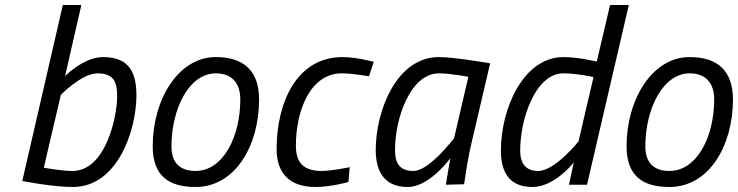

<svg xmlns="http://www.w3.org/2000/svg" viewBox="-20 -738 2948 767"><path d="M269 -55C225 -55 155 -68 155 -68L223 -359C223 -359 306 -445 370 -445C439 -445 448 -404 448 -352C448 -278 405 -55 269 -55ZM392 -510C314 -510 240 -434 240 -434L305 -718H231L69 -15C69 -15 189 9 271 9C450 9 525 -218 525 -357C525 -443 500 -510 392 -510Z M761 -55C697 -55 665 -90 665 -153C665 -303 735 -445 842 -445C909 -445 940 -403 940 -341C940 -191 871 -55 761 -55ZM842 -510C692 -510 590 -340 590 -154C590 -39 650 9 761 9C920 9 1015 -157 1015 -340C1015 -455 954 -510 842 -510Z M1348 -510C1169 -510 1085 -334 1085 -142C1085 -45 1138 9 1240 9C1303 9 1372 -11 1372 -11L1377 -70C1377 -70 1304 -55 1265 -55C1190 -55 1162 -91 1162 -156C1162 -296 1219 -445 1346 -445C1389 -445 1454 -433 1454 -433L1473 -491C1473 -491 1405 -510 1348 -510Z M1734 -445C1781 -445 1851 -431 1851 -431L1794 -186C1794 -186 1695 -55 1632 -55C1576 -55 1558 -86 1558 -139C1558 -263 1618 -445 1734 -445ZM1609 9C1696 9 1779 -106 1779 -106C1775 -85 1761 0 1761 0L1834 -2C1834 -2 1847 -97 1862 -160L1938 -485C1938 -485 1796 -510 1733 -510C1564 -510 1481 -295 1481 -139C1481 -47 1520 9 1609 9Z M2291 -173C2291 -173 2197 -55 2130 -55C2080 -55 2058 -85 2058 -137C2058 -261 2118 -445 2231 -445C2285 -445 2351 -430 2351 -430L2291 -173ZM2417 -718 2364 -492C2364 -492 2289 -510 2231 -510C2071 -510 1981 -305 1981 -136C1981 -39 2024 9 2107 9C2196 9 2272 -89 2272 -89L2253 0H2325L2492 -718Z M2654 -55C2590 -55 2558 -90 2558 -153C2558 -303 2628 -445 2735 -445C2802 -445 2833 -403 2833 -341C2833 -191 2764 -55 2654 -55ZM2735 -510C2585 -510 2483 -340 2483 -154C2483 -39 2543 9 2654 9C2813 9 2908 -157 2908 -340C2908 -455 2847 -510 2735 -510Z"/></svg>

Font: RazerF5
Style: Italic
Weight: 400
Foundry: Razer Inc.
Version: Version 2